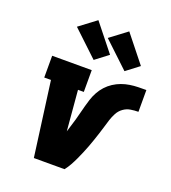

<svg xmlns="http://www.w3.org/2000/svg" viewBox="-142 -890 884 994"><g transform="rotate(20 300.0 -392.5)"><path d="M159 0 104 -410H67V-530H285V-410H253L272 -188Q284 -225 294.5 -262Q305 -299 314 -336V-337Q320 -359 327 -381Q334 -403 345.5 -424Q357 -445 373 -462.5Q389 -480 409 -493Q429 -506 451 -514Q473 -522 496 -525.5Q519 -529 541 -529.5Q563 -530 586 -530V-410Q565 -410 543.5 -406.5Q522 -403 504 -390Q486 -377 475.5 -357.5Q465 -338 458.5 -317.5Q452 -297 446 -276.5Q440 -256 433.5 -236Q427 -216 420 -195.5Q413 -175 405.5 -155Q398 -135 389.5 -115Q381 -95 372 -75.5Q363 -56 352.5 -37Q342 -18 328 0ZM446 -583 306 -715 399 -785 517 -637ZM276 -583 136 -715 229 -785 347 -637Z"/></g></svg>

Font: Iosevka Slab HvExObl
Style: Regular
Weight: 900
Width: 7
Italic angle: -9°
Monospace: yes
Designer: Belleve Invis
Foundry: Belleve Invis
Version: Version 11.1.1; ttfautohint (v1.8.3)